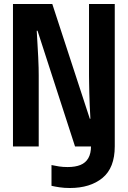

<svg xmlns="http://www.w3.org/2000/svg" viewBox="-20 -734 640 962"><path d="M330 208Q302 208 278.5 204.5Q255 201 238 197V93Q256 97 276 100Q296 103 319 103Q357 103 383 92.5Q409 82 422.5 58.5Q436 35 436 -2V-110H555V-1Q555 107 493.5 157.5Q432 208 330 208ZM45 0V-714H242L430 -139H433Q431 -174 429.5 -206.5Q428 -239 427.5 -267.5Q427 -296 426.5 -318.5Q426 -341 426 -356V-714H555V0H356L168 -580H164Q166 -544 168 -510.5Q170 -477 171.5 -447.5Q173 -418 173.5 -394.5Q174 -371 174 -356V0Z"/></svg>

Font: Noto Sans Mono
Style: Bold
Weight: 700
Designer: Monotype Design Team
Foundry: Monotype Imaging Inc.
Version: Version 2.014